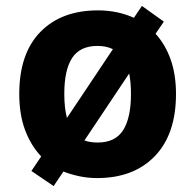

<svg xmlns="http://www.w3.org/2000/svg" viewBox="-20 -591 659 648"><path d="M574 -274Q574 -138 502.5 -64Q431 10 308 10Q277 10 248.5 4Q220 -2 194 -12L161 37L86 -14L119 -63Q84 -100 64.5 -152.5Q45 -205 45 -274Q45 -410 116 -483Q187 -556 311 -556Q376 -556 432 -531L459 -571L533 -518L505 -477Q538 -441 556 -390Q574 -339 574 -274ZM197 -274Q197 -226 206 -193L361 -425Q339 -436 309 -436Q250 -436 223.5 -395.5Q197 -355 197 -274ZM422 -274Q422 -313 416 -343L265 -117Q283 -110 310 -110Q369 -110 395.5 -151.5Q422 -193 422 -274Z"/></svg>

Font: Noto Sans IKEA
Style: Bold
Weight: 600
Designer: Monotype Design Team
Foundry: Monotype Imaging Inc.
Version: Version 2.001